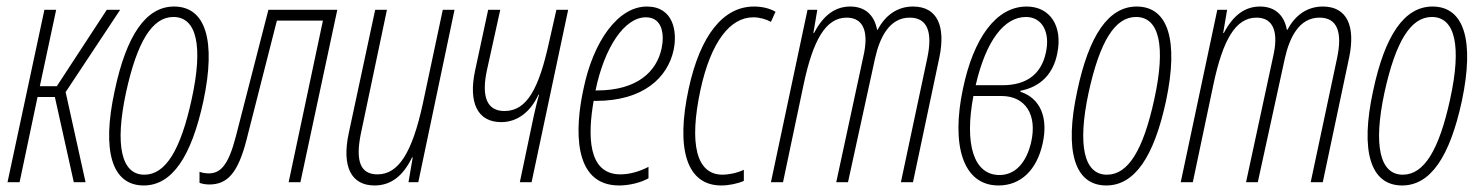

<svg xmlns="http://www.w3.org/2000/svg" viewBox="-20 -558 4538 588"><path d="M3 0H40L95 -261H148L206 0H242L181 -276L348 -528H307L154 -294H102L152 -528H116Z M420 10C507 10 566 -78 603 -249C642 -434 610 -538 513 -538C427 -538 367 -450 331 -279C291 -95 323 10 420 10ZM422 -23C352 -23 331 -112 366 -275C400 -430 446 -506 511 -506C582 -506 603 -418 567 -254C533 -98 487 -23 422 -23Z M621 7C677 7 709 -29 735 -130L828 -495H969L864 0H900L1013 -528H802L702 -139C679 -51 655 -27 619 -27C609 -27 598 -29 591 -32V2C599 5 610 7 621 7Z M1127 10C1178 10 1215 -20 1242 -76H1244L1231 0H1261L1372 -528H1336L1275 -241C1242 -89 1200 -24 1136 -24C1084 -24 1068 -64 1085 -148L1165 -528H1129L1048 -150C1026 -47 1056 10 1127 10Z M1572 0H1608L1720 -528H1684L1662 -431C1631 -289 1595 -218 1525 -218C1471 -218 1454 -262 1471 -342L1512 -528H1475L1435 -342C1414 -244 1442 -184 1515 -184C1565 -184 1605 -216 1629 -268H1631C1624 -245 1619 -222 1614 -200Z M1876 10C1908 10 1943 1 1966 -12V-47C1939 -33 1909 -24 1880 -24C1779 -24 1780 -145 1798 -249H1805C1951 -249 2025 -321 2043 -405C2055 -462 2042 -538 1961 -538C1873 -538 1797 -432 1767 -286C1741 -168 1732 10 1876 10ZM1958 -505C2010 -505 2015 -450 2006 -409C1991 -340 1933 -281 1808 -281H1804V-282C1831 -412 1892 -505 1958 -505Z M2189 10C2213 10 2240 4 2258 -4V-38C2237 -28 2211 -23 2193 -23C2112 -23 2090 -118 2125 -282C2157 -430 2216 -505 2287 -505C2306 -505 2327 -499 2341 -491L2355 -522C2336 -533 2313 -538 2289 -538C2196 -538 2125 -452 2089 -286C2049 -101 2083 10 2189 10Z M2341 0H2378L2441 -299C2470 -436 2509 -504 2573 -504C2626 -504 2641 -458 2624 -385L2541 0H2577L2660 -380C2674 -442 2703 -504 2766 -504C2822 -504 2836 -457 2820 -381L2739 0H2776L2857 -383C2876 -476 2852 -538 2776 -538C2728 -538 2691 -511 2668 -467H2666C2658 -511 2630 -538 2584 -538C2538 -538 2502 -512 2473 -457H2471L2483 -528H2453Z M3038 10C3106 10 3155 -37 3173 -118C3191 -198 3166 -257 3105 -277V-280C3167 -292 3206 -332 3218 -395C3235 -478 3196 -538 3124 -538C3030 -538 2961 -440 2929 -286C2893 -116 2927 10 3038 10ZM3122 -506C3171 -506 3197 -460 3183 -397C3169 -331 3124 -297 3050 -297H2968C3000 -435 3056 -506 3122 -506ZM3041 -22C2962 -22 2933 -116 2961 -264H3047C3120 -264 3157 -207 3138 -123C3123 -58 3088 -22 3041 -22Z M3368 10C3455 10 3514 -78 3551 -249C3590 -434 3558 -538 3461 -538C3375 -538 3315 -450 3279 -279C3239 -95 3271 10 3368 10ZM3370 -23C3300 -23 3279 -112 3314 -275C3348 -430 3394 -506 3459 -506C3530 -506 3551 -418 3515 -254C3481 -98 3435 -23 3370 -23Z M3596 0H3633L3696 -299C3725 -436 3764 -504 3828 -504C3881 -504 3896 -458 3879 -385L3796 0H3832L3915 -380C3929 -442 3958 -504 4021 -504C4077 -504 4091 -457 4075 -381L3994 0H4031L4112 -383C4131 -476 4107 -538 4031 -538C3983 -538 3946 -511 3923 -467H3921C3913 -511 3885 -538 3839 -538C3793 -538 3757 -512 3728 -457H3726L3738 -528H3708Z M4274 10C4361 10 4420 -78 4457 -249C4496 -434 4464 -538 4367 -538C4281 -538 4221 -450 4185 -279C4145 -95 4177 10 4274 10ZM4276 -23C4206 -23 4185 -112 4220 -275C4254 -430 4300 -506 4365 -506C4436 -506 4457 -418 4421 -254C4387 -98 4341 -23 4276 -23Z"/></svg>

Font: Noto Sans ExtraCondensed ExtraLight
Style: Italic
Weight: 200
Width: 2
Italic angle: -12°
Designer: Monotype Design Team
Foundry: Monotype Imaging Inc.
Version: Version 2.013